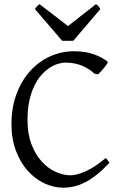

<svg xmlns="http://www.w3.org/2000/svg" viewBox="-20 -872 576 907"><path d="M497.1 -103Q465.8 -69.8 437.3 -47.1Q408.7 -24.4 382.1 -10.7Q355.5 2.9 329.8 8.8Q304.2 14.6 278.8 14.6Q233.4 14.6 189.7 -5.9Q146 -26.4 111.3 -64.9Q76.7 -103.5 55.4 -159.4Q34.2 -215.3 34.2 -286.1Q34.2 -364.3 57.9 -427.7Q81.5 -491.2 122.1 -536.1Q162.6 -581.1 216.3 -605.5Q270 -629.9 330.1 -629.9Q382.8 -629.9 422.6 -615.7Q462.4 -601.6 487.8 -581.1Q490.7 -578.6 486.3 -571.3Q481.9 -564 474.4 -554.7Q466.8 -545.4 458.3 -536.1Q449.7 -526.9 443.8 -521L426.8 -523.9Q401.9 -546.9 367.7 -561.5Q333.5 -576.2 289.1 -576.2Q272.5 -576.2 252.7 -570.1Q232.9 -564 212.9 -550.8Q192.9 -537.6 174.3 -516.4Q155.8 -495.1 141.4 -464.8Q127 -434.6 118.4 -394.8Q109.9 -355 109.9 -304.2Q109.9 -239.3 128.7 -190.4Q147.5 -141.6 177 -109.1Q206.5 -76.7 242.9 -60.3Q279.3 -43.9 314 -43.9Q340.3 -43.9 382.8 -62Q425.3 -80.1 479 -125Q481.4 -124 484.1 -120.8Q486.8 -117.7 489.3 -114.3Q491.7 -110.8 493.7 -107.7Q495.6 -104.5 497.1 -103ZM326.2 -679.2H273.9L145 -829.1Q148.4 -834 150.9 -837.4Q153.3 -840.8 155.5 -843.3Q157.7 -845.7 160.4 -847.7Q163.1 -849.6 167 -852.1L301.3 -749L433.1 -852.1Q441.4 -847.7 444.8 -843.3Q448.2 -838.9 454.1 -829.1Z"/></svg>

Font: Noto Serif Devanagari
Style: Regular
Weight: 400
Designer: Monotype Design Team
Foundry: Monotype Imaging Inc.
Version: Version 1.01